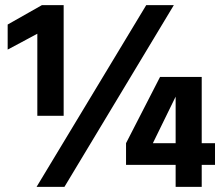

<svg xmlns="http://www.w3.org/2000/svg" viewBox="-20 -731 869 751"><path d="M769 0H667V-86H473V-171L606 -430H769V-171H821V-86H769ZM667 -171V-353L578 -171ZM229 -278H126V-599L10 -537V-635L144 -711H229ZM232 0H123L552 -711H660Z"/></svg>

Font: Hind Kochi
Style: Bold
Weight: 700
Designer: Dhruvi Tolia
Foundry: Indian Type Foundry
Version: Version 0.702;PS 1.0;hotconv 1.0.81;makeotf.lib2.5.63406